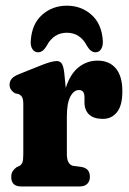

<svg xmlns="http://www.w3.org/2000/svg" viewBox="-20 -672 464 692"><path d="M211.5 -410.5 217 -355Q233 -405.5 263.2 -429.5Q293.5 -453.5 331.5 -453.5Q374 -453.5 397.5 -425.5Q421 -397.5 421 -343Q421 -291.5 401.5 -267.5Q382 -243.5 351 -243.5Q318 -243.5 301.2 -259.2Q284.5 -275 284.5 -303V-321.5Q284.5 -347.5 264.5 -347.5Q246 -347.5 233.5 -323.8Q221 -300 221 -253V-117Q221 -78 245 -74L274.5 -70Q304 -65 304 -34Q304 -19 294.5 -9.5Q285 0 267 0H56.5Q20.5 0 20.5 -34Q20.5 -46.5 25.5 -54.5Q30.5 -62.5 40.5 -70L50 -74Q57.5 -78.5 60.8 -86.8Q64 -95 64 -117V-296Q64 -314 60 -321.2Q56 -328.5 47 -333L35 -335.5Q14.5 -347 14.5 -366.5Q14.5 -379 22.2 -388.2Q30 -397.5 48 -404.5L133 -438.5Q168 -452 184.5 -452Q195.5 -452 202 -443.5Q208.5 -435 211.5 -410.5ZM221 -554Q173 -554 148 -506.5Q134.5 -483.5 117.5 -483.5Q104 -483.5 96.5 -495.5Q89 -507.5 91 -527Q95.5 -587 132.5 -619.2Q169.5 -651.5 221 -651.5Q272.5 -651.5 309.2 -619.2Q346 -587 350.5 -527Q352 -507.5 344.8 -495.5Q337.5 -483.5 324 -483.5Q307 -483.5 293.5 -506.5Q269 -554 221 -554Z"/></svg>

Font: Fraunces 144pt S100
Style: Bold
Weight: 700
Version: Version 1.000; ttfautohint (v1.8.3)